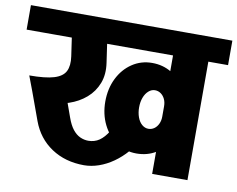

<svg xmlns="http://www.w3.org/2000/svg" viewBox="-100 -759 1079 873"><g transform="rotate(10 440.0 -322.5)"><path d="M339 15Q252 15 188 -27.5Q124 -70 96 -146L239 -188Q251 -154 266.5 -134.5Q282 -115 300.5 -106.5Q319 -98 339 -98ZM96 -146 33 -319H192L239 -188ZM338 15V-98Q367 -98 389 -113Q411 -128 430 -159L532 -85Q505 -54 473 -31.5Q441 -9 406.5 3Q372 15 338 15ZM564 -79Q513 -79 472 -106.5Q431 -134 407.5 -181.5Q384 -229 384 -288H540Q540 -263 547.5 -242.5Q555 -222 568.5 -210.5Q582 -199 598 -199ZM564 -79 598 -199Q613 -199 625 -207.5Q637 -216 644 -231Q651 -246 651 -264H739Q739 -211 716 -169Q693 -127 653.5 -103Q614 -79 564 -79ZM384 -287Q384 -347 407.5 -394.5Q431 -442 472 -469.5Q513 -497 564 -497L598 -377Q582 -377 568.5 -365Q555 -353 547.5 -333Q540 -313 540 -287ZM-25 -547V-660H741V-547ZM651 -312Q651 -331 644 -345.5Q637 -360 625 -368.5Q613 -377 598 -377L564 -497Q614 -497 653.5 -473Q693 -449 716 -407Q739 -365 739 -312ZM63 -238 23 -344Q97 -344 136.5 -356Q176 -368 189 -394Q202 -420 196 -462H359Q367 -409 351 -367.5Q335 -326 301.5 -297Q268 -268 223 -253Q178 -238 127 -238ZM196 -462 176 -600H339L359 -462ZM651 0V-645H814V0ZM561 -547V-660H905V-547Z"/></g></svg>

Font: Akshar Light
Style: Bold
Weight: 700
Version: Version 1.100